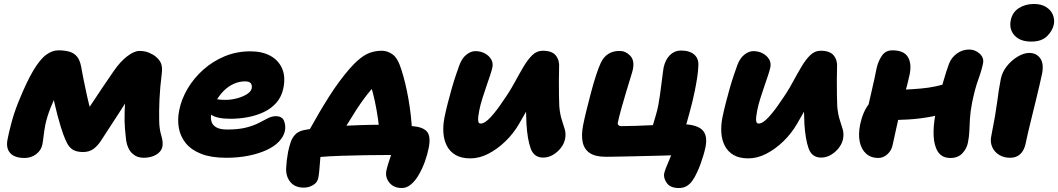

<svg xmlns="http://www.w3.org/2000/svg" viewBox="-20 -783 5318 965"><path d="M104 11Q53 11 31 -14Q9 -39 18 -83Q23 -110 36.5 -162Q50 -214 72 -269Q114 -373 148 -429.5Q182 -486 212.5 -508Q243 -530 273 -530Q306 -530 329.5 -523Q353 -516 367.5 -498Q382 -480 388 -447Q391 -428 399 -388.5Q407 -349 417 -303Q427 -257 439 -216Q451 -175 463 -154L366 -143Q399 -198 430.5 -246Q462 -294 492 -338.5Q522 -383 551 -425Q583 -472 618.5 -499.5Q654 -527 681 -527Q708 -527 729 -518Q750 -509 762 -499Q782 -483 789.5 -464Q797 -445 793 -413Q784 -341 781.5 -282.5Q779 -224 780 -180Q780 -137 790.5 -102.5Q801 -68 796 -45Q791 -21 765 -5.5Q739 10 701 10Q668 10 644.5 -12Q621 -34 614 -77Q611 -101 608 -136.5Q605 -172 606.5 -224Q608 -276 617 -348L670 -361Q649 -326 624.5 -287.5Q600 -249 575.5 -211Q551 -173 528 -138Q505 -103 487 -75Q470 -49 449 -34Q428 -19 398 -19Q366 -19 348 -29.5Q330 -40 319 -60Q308 -80 298 -108Q293 -121 285 -147Q277 -173 268.5 -205Q260 -237 253 -269Q246 -301 243 -327.5Q240 -354 242 -368L303 -369Q289 -354 270 -319Q251 -284 234 -241Q217 -198 208 -157Q202 -125 199 -98.5Q196 -72 193 -57Q187 -27 161.5 -8Q136 11 104 11Z M1117 10Q1042 10 992 -9.5Q942 -29 914.5 -62.5Q887 -96 879 -139Q871 -182 881 -230Q892 -285 923 -337.5Q954 -390 1001.5 -432.5Q1049 -475 1109 -500Q1169 -525 1238 -525Q1298 -525 1339 -502.5Q1380 -480 1398 -438.5Q1416 -397 1404 -339Q1395 -296 1369 -266.5Q1343 -237 1305.5 -219.5Q1268 -202 1225 -194Q1182 -186 1138 -186Q1068 -186 1039 -208Q1010 -230 1015 -256Q1018 -271 1026.5 -278.5Q1035 -286 1051 -286Q1061 -286 1075.5 -283.5Q1090 -281 1114 -281Q1141 -281 1170 -288.5Q1199 -296 1220 -309Q1241 -322 1245 -338Q1248 -356 1240 -365Q1232 -374 1211 -374Q1182 -374 1154.5 -361.5Q1127 -349 1104 -326Q1081 -303 1064.5 -272.5Q1048 -242 1041 -207Q1038 -188 1043.5 -170.5Q1049 -153 1068 -142.5Q1087 -132 1122 -132Q1179 -132 1217.5 -142Q1256 -152 1281.5 -165.5Q1307 -179 1327 -189Q1347 -199 1366 -199Q1398 -199 1407.5 -175.5Q1417 -152 1412 -125Q1406 -97 1382.5 -72Q1359 -47 1320 -29Q1281 -11 1229.5 -0.5Q1178 10 1117 10Z M1524 -110Q1529 -118 1544.5 -146.5Q1560 -175 1583.5 -215Q1607 -255 1633.5 -297Q1660 -339 1687 -375Q1738 -443 1774 -475.5Q1810 -508 1839.5 -518Q1869 -528 1899 -528Q1928 -528 1954 -509Q1980 -490 1998 -431Q2007 -403 2016 -366.5Q2025 -330 2032.5 -287.5Q2040 -245 2045 -200.5Q2050 -156 2051 -113L1887 -87Q1887 -135 1880 -184Q1873 -233 1863.5 -276.5Q1854 -320 1844 -352Q1834 -384 1827 -398L1906 -385Q1875 -366 1844.5 -331Q1814 -296 1774 -236Q1749 -197 1726.5 -160Q1704 -123 1688 -94.5Q1672 -66 1664 -52ZM2000 162Q1959 162 1937 135Q1915 108 1922 74Q1926 56 1933.5 32.5Q1941 9 1949 -14Q1957 -37 1960 -55L2056 -2Q2041 -2 2012.5 -3Q1984 -4 1934 -4Q1881 -4 1818.5 -3Q1756 -2 1694.5 0Q1633 2 1582 6.5Q1531 11 1502 17L1597 -55Q1595 -45 1593 -23.5Q1591 -2 1589 23Q1587 48 1585 71.5Q1583 95 1580 110Q1576 134 1554 147Q1532 160 1507 160Q1463 160 1440 132.5Q1417 105 1418 64Q1419 43 1421.5 22Q1424 1 1428 -20Q1433 -44 1440.5 -67Q1448 -90 1463.5 -106.5Q1479 -123 1507 -129Q1535 -135 1579 -140Q1623 -145 1676.5 -148.5Q1730 -152 1786 -154Q1842 -156 1894 -156Q1920 -156 1964.5 -154.5Q2009 -153 2053 -149Q2105 -145 2125.5 -122Q2146 -99 2135 -41Q2128 -5 2115 30.5Q2102 66 2084.5 96Q2067 126 2045.5 144Q2024 162 2000 162Z M2344 13Q2299 13 2270 -4Q2241 -21 2226 -50Q2211 -79 2208.5 -116Q2206 -153 2214 -193Q2221 -227 2230.5 -264.5Q2240 -302 2250.5 -338.5Q2261 -375 2271.5 -406Q2282 -437 2289 -456Q2302 -491 2324.5 -508.5Q2347 -526 2369 -526Q2396 -526 2417 -514.5Q2438 -503 2448.5 -485Q2459 -467 2455 -446Q2452 -430 2443.5 -405Q2435 -380 2425 -350.5Q2415 -321 2405 -290Q2395 -259 2389 -229Q2386 -214 2384 -198.5Q2382 -183 2384 -172.5Q2386 -162 2396 -162Q2417 -162 2447 -195Q2477 -228 2508 -275Q2540 -320 2564.5 -365Q2589 -410 2610.5 -446.5Q2632 -483 2655 -505.5Q2678 -528 2708 -528Q2755 -528 2774 -503.5Q2793 -479 2790 -443Q2789 -417 2789 -378Q2789 -339 2789.5 -302.5Q2790 -266 2791 -248Q2795 -206 2804 -179.5Q2813 -153 2819 -131.5Q2825 -110 2820 -84Q2815 -60 2798.5 -39Q2782 -18 2759 -4.5Q2736 9 2710 9Q2664 9 2647.5 -36Q2631 -81 2626 -160Q2624 -198 2623.5 -235Q2623 -272 2624 -307Q2625 -342 2626 -373L2689 -341Q2679 -321 2655.5 -278Q2632 -235 2588 -159Q2560 -111 2519.5 -72Q2479 -33 2434 -10Q2389 13 2344 13Z M3392 162Q3349 162 3331.5 137Q3314 112 3318 89Q3321 76 3328.5 57.5Q3336 39 3344.5 19Q3353 -1 3359 -17L3371 -3Q3350 -2 3312.5 -1Q3275 0 3230.5 1Q3186 2 3143 3Q3100 4 3068 4.5Q3036 5 3025 5Q2972 5 2944 -14Q2916 -33 2908.5 -69Q2901 -105 2911 -155Q2916 -181 2926.5 -224Q2937 -267 2949.5 -314.5Q2962 -362 2975.5 -403.5Q2989 -445 3000 -468Q3013 -496 3036.5 -511.5Q3060 -527 3094 -527Q3124 -527 3147 -503.5Q3170 -480 3161 -435Q3160 -428 3150.5 -397.5Q3141 -367 3128.5 -325.5Q3116 -284 3104 -241.5Q3092 -199 3085 -166Q3084 -158 3089 -153.5Q3094 -149 3101 -149Q3135 -149 3176.5 -150.5Q3218 -152 3260.5 -154Q3303 -156 3340 -157.5Q3377 -159 3402 -159Q3476 -159 3507 -132.5Q3538 -106 3526 -44Q3522 -25 3515.5 -3Q3509 19 3501 41Q3493 63 3484 82Q3472 109 3459 126.5Q3446 144 3430 153Q3414 162 3392 162ZM3252 -119Q3254 -128 3260.5 -150.5Q3267 -173 3275.5 -201Q3284 -229 3289 -256Q3293 -277 3297 -305.5Q3301 -334 3304.5 -362.5Q3308 -391 3311 -413Q3314 -435 3315 -442Q3324 -484 3347.5 -506.5Q3371 -529 3402 -529Q3446 -529 3469 -509Q3492 -489 3490 -454Q3489 -425 3484 -392.5Q3479 -360 3472 -326Q3467 -300 3460.5 -274Q3454 -248 3447 -222Q3440 -196 3433 -171Q3426 -146 3418 -123Z M3741 13Q3696 13 3667 -4Q3638 -21 3623 -50Q3608 -79 3605.5 -116Q3603 -153 3611 -193Q3618 -227 3627.5 -264.5Q3637 -302 3647.5 -338.5Q3658 -375 3668.5 -406Q3679 -437 3686 -456Q3699 -491 3721.5 -508.5Q3744 -526 3766 -526Q3793 -526 3814 -514.5Q3835 -503 3845.5 -485Q3856 -467 3852 -446Q3849 -430 3840.5 -405Q3832 -380 3822 -350.5Q3812 -321 3802 -290Q3792 -259 3786 -229Q3783 -214 3781 -198.5Q3779 -183 3781 -172.5Q3783 -162 3793 -162Q3814 -162 3844 -195Q3874 -228 3905 -275Q3937 -320 3961.5 -365Q3986 -410 4007.5 -446.5Q4029 -483 4052 -505.5Q4075 -528 4105 -528Q4152 -528 4171 -503.5Q4190 -479 4187 -443Q4186 -417 4186 -378Q4186 -339 4186.5 -302.5Q4187 -266 4188 -248Q4192 -206 4201 -179.5Q4210 -153 4216 -131.5Q4222 -110 4217 -84Q4212 -60 4195.5 -39Q4179 -18 4156 -4.5Q4133 9 4107 9Q4061 9 4044.5 -36Q4028 -81 4023 -160Q4021 -198 4020.5 -235Q4020 -272 4021 -307Q4022 -342 4023 -373L4086 -341Q4076 -321 4052.5 -278Q4029 -235 3985 -159Q3957 -111 3916.5 -72Q3876 -33 3831 -10Q3786 13 3741 13Z M4394 11Q4358 11 4334 -10Q4310 -31 4301.5 -68.5Q4293 -106 4303 -157Q4317 -222 4347 -260Q4377 -298 4400 -313Q4413 -322 4427 -326.5Q4441 -331 4455 -331Q4528 -331 4608 -338Q4688 -345 4758 -370L4783 -233Q4728 -210 4667 -198Q4606 -186 4544.5 -182.5Q4483 -179 4425 -179L4336 -212Q4348 -271 4362 -330Q4376 -389 4386 -441Q4394 -476 4412.5 -503Q4431 -530 4465 -530Q4522 -530 4542.5 -497.5Q4563 -465 4552 -409Q4547 -385 4539.5 -356Q4532 -327 4523.5 -297Q4515 -267 4508 -240.5Q4501 -214 4497 -196Q4492 -168 4484.5 -137Q4477 -106 4467 -57Q4462 -28 4441 -8.5Q4420 11 4394 11ZM4757 11Q4715 11 4695 -19Q4675 -49 4672.5 -99.5Q4670 -150 4682 -211Q4702 -307 4719.5 -368Q4737 -429 4750 -463Q4762 -494 4789.5 -514Q4817 -534 4851 -534Q4881 -534 4903.5 -513.5Q4926 -493 4921 -466Q4914 -430 4897 -383.5Q4880 -337 4866 -268Q4857 -222 4855 -187.5Q4853 -153 4852 -125Q4851 -97 4845 -67Q4839 -36 4817 -12.5Q4795 11 4757 11Z M5057 10Q5025 10 5001 -5Q4977 -20 4966.5 -45Q4956 -70 4962 -98Q4974 -158 4981 -199.5Q4988 -241 4992 -271.5Q4996 -302 5000 -329Q5004 -356 5010 -386Q5017 -421 5040.5 -450.5Q5064 -480 5095 -498.5Q5126 -517 5153 -517Q5188 -517 5207.5 -491Q5227 -465 5218 -415Q5214 -396 5206 -361Q5198 -326 5187.5 -283Q5177 -240 5166.5 -197.5Q5156 -155 5147.5 -119Q5139 -83 5135 -62Q5128 -28 5108.5 -9Q5089 10 5057 10ZM5163 -574Q5107 -574 5079 -605Q5051 -636 5060 -681Q5068 -721 5100.5 -742Q5133 -763 5176 -763Q5215 -763 5239 -747Q5263 -731 5272 -708Q5281 -685 5277 -662Q5271 -630 5243.5 -602Q5216 -574 5163 -574Z"/></svg>

Font: Shantell Sans ExtraBold
Style: Italic
Weight: 800
Italic angle: -11°
Designer: Stephen Nixon, Anya Danilova, Shantell Martin
Foundry: Arrow Type
Version: Version 1.011;[c5ecc13dd]